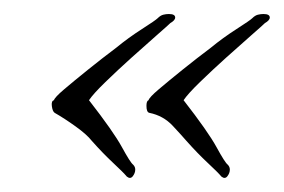

<svg xmlns="http://www.w3.org/2000/svg" viewBox="-20 -340 405 274"><path d="M296 -88Q291 -94 276.5 -107.5Q262 -121 246 -139Q240 -146 226.5 -160.5Q213 -175 193 -179Q189 -180 189 -189Q189 -196 192 -197Q193 -201 206.5 -212.5Q220 -224 240.5 -240.5Q261 -257 281 -272Q298 -286 317.5 -298.5Q337 -311 340 -314Q344 -318 348 -319Q352 -320 356 -320Q365 -320 365 -315Q365 -311 358 -307Q355 -304 339 -290Q323 -276 303 -258Q283 -240 265.5 -223Q248 -206 242 -197Q277 -152 289 -130Q301 -108 305 -105Q308 -102 308 -98Q308 -93 304.5 -88.5Q301 -84 296 -88ZM161 -88Q156 -94 141.5 -107.5Q127 -121 111 -139Q104 -148 88 -159.5Q72 -171 58 -179Q55 -181 54 -188.5Q53 -196 57 -197Q58 -201 71.5 -212.5Q85 -224 105.5 -240.5Q126 -257 146 -272Q163 -286 182.5 -298.5Q202 -311 205 -314Q209 -318 213 -319Q217 -320 221 -320Q230 -320 230 -315Q230 -311 223 -307Q220 -304 204 -290Q188 -276 168 -258Q148 -240 130.5 -223Q113 -206 107 -197Q142 -152 154 -130Q166 -108 170 -105Q173 -102 173 -98Q173 -93 169.5 -88.5Q166 -84 161 -88Z"/></svg>

Font: Qwigley
Style: Regular
Weight: 400
Designer: Robert E. Leuschke
Foundry: Robert E. Leuschke
Version: Version 1.010; ttfautohint (v1.8.3)